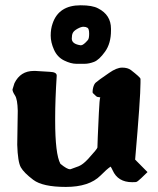

<svg xmlns="http://www.w3.org/2000/svg" viewBox="-20 -697 605 734"><path d="M288.1 -676.8Q333.5 -676.8 355 -665Q404.3 -640.1 404.3 -586.9V-585.9V-580.1Q404.3 -531.2 381.6 -499.5Q358.9 -467.8 339.4 -460.4Q319.8 -453.1 303.7 -453.1H272Q251 -453.1 225.1 -465.8Q199.2 -478.5 186.5 -506.8Q173.8 -535.2 173.8 -561Q173.8 -586.9 181.2 -607.4Q204.6 -676.8 288.1 -676.8ZM254.4 -549.3Q254.4 -528.8 288.1 -523.9Q288.6 -523.9 289.6 -523.9Q298.8 -523.9 315.9 -543.9Q320.8 -549.3 320.8 -568.1Q320.8 -586.9 314.5 -590.8Q308.1 -594.7 299.1 -594.7Q290 -594.7 276.4 -587.2Q262.7 -579.6 258.5 -571.5Q254.4 -563.5 254.4 -549.3ZM316.9 -89.4Q352.1 -127.9 352.5 -133.3Q352.5 -133.8 352.5 -135.7Q352.5 -150.4 357.9 -264.2Q360.4 -319.3 363.3 -324.7Q359.9 -325.7 351.6 -326.7Q349.6 -326.7 335.4 -340.8Q334 -341.8 334 -345.2Q334 -346.2 334 -347.2Q334 -352.5 335.9 -361.3Q339.8 -376.5 346.7 -381.8Q357.4 -390.6 362.8 -394.3Q368.2 -397.9 397 -418.2Q425.8 -438.5 447 -438.5Q468.3 -438.5 480.5 -429.2Q515.6 -401.9 517.1 -396Q517.1 -393.6 517.1 -389.9Q517.1 -386.2 517.1 -380.4Q517.1 -322.3 496.6 -86.9L543.9 -39.1L519.5 -15.6Q504.9 -1.5 499.5 -1Q493.2 -0.5 485.4 -0.5Q430.7 -0.5 410.6 -45.9Q406.2 -55.7 402.8 -60.1Q387.7 -49.8 364.3 -25.9Q320.8 17.6 231.9 17.6Q143.1 17.6 107.2 -9.5Q71.3 -36.6 59.6 -57.4Q47.9 -78.1 45.9 -143.6L47.9 -273.4Q46.9 -317.4 37.4 -332Q27.8 -346.7 27.8 -354.5V-355L35.2 -378.9Q58.1 -425.8 108.9 -425.8Q112.3 -425.8 115.7 -425.8L170.9 -422.4Q196.8 -421.4 196.8 -408.2Q196.8 -408.2 196.8 -407.7V-407.2Q190.9 -314.9 190.9 -246.6Q190.9 -241.2 190.9 -236.3Q190.9 -107.9 210.9 -70.8Q236.3 -49.8 248 -49.8Q250 -50.3 251.5 -50.8Q262.2 -54.7 280.8 -61.5Q296.9 -67.9 316.9 -89.4Z"/></svg>

Font: Drukaatie burti
Style: Bold
Weight: 700
Version: Version 0.14